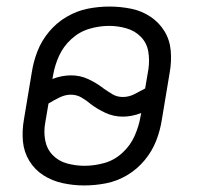

<svg xmlns="http://www.w3.org/2000/svg" viewBox="-20 -558 616 586"><path d="M237 8Q270 8 303.5 1.5Q337 -5 367.5 -23Q398 -41 421 -68.5Q444 -96 456.5 -128Q469 -160 474 -193L498 -337Q504 -371 501 -404Q498 -437 481.5 -463.5Q465 -490 438.5 -507.5Q412 -525 379.5 -531.5Q347 -538 314 -538Q281 -538 248 -531.5Q215 -525 184 -507Q153 -489 130 -461.5Q107 -434 94.5 -402Q82 -370 77 -337L53 -193Q47 -159 50 -126.5Q53 -94 69.5 -67Q86 -40 112.5 -23Q139 -6 171.5 1Q204 8 237 8ZM355 -262Q337 -262 323 -270.5Q309 -279 296 -288L295 -289Q274 -305 249.5 -316.5Q225 -328 197 -328Q169 -328 140 -317L142 -328Q147 -358 160 -387Q173 -416 197.5 -438.5Q222 -461 252.5 -470Q283 -479 313 -479Q340 -479 366 -471.5Q392 -464 410 -445.5Q428 -427 432.5 -401Q437 -375 433 -347L423 -288Q407 -279 390 -270.5Q373 -262 355 -262ZM238 -52Q211 -52 185 -59Q159 -66 141 -84.5Q123 -103 118 -129.5Q113 -156 118 -183L128 -242Q144 -252 161.5 -260.5Q179 -269 196 -269Q214 -269 228.5 -260.5Q243 -252 255 -242L256 -241Q256 -241 256 -241Q256 -241 256 -241Q277 -225 302 -213.5Q327 -202 355 -202Q382 -202 411 -213L409 -203Q404 -173 391 -143.5Q378 -114 353.5 -91.5Q329 -69 298.5 -60.5Q268 -52 238 -52Z"/></svg>

Font: Iosevka Sparkle Light
Style: Italic
Weight: 300
Italic angle: -9°
Designer: Belleve Invis
Foundry: Belleve Invis
Version: Version 4.5.0; ttfautohint (v1.8.3)